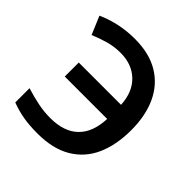

<svg xmlns="http://www.w3.org/2000/svg" viewBox="-192 -875 1037 1037"><g transform="rotate(45 326.0 -357.0)"><path d="M256 -616Q207 -616 162 -603Q117 -590 77 -573L33 -677Q81 -699 138 -711.5Q195 -724 258 -724Q367 -724 441.5 -679.5Q516 -635 554 -553.5Q592 -472 592 -361Q592 -248 555 -165Q518 -82 441 -36Q364 10 247 10Q185 10 138 2Q91 -6 43 -24V-133Q95 -117 141.5 -107.5Q188 -98 236 -98Q341 -98 397 -152.5Q453 -207 457 -312H133V-419H456Q451 -512 397 -564Q343 -616 256 -616Z"/></g></svg>

Font: Noto Sans SemiBold
Style: Regular
Weight: 600
Designer: Monotype Design Team
Foundry: Monotype Imaging Inc.
Version: Version 2.007